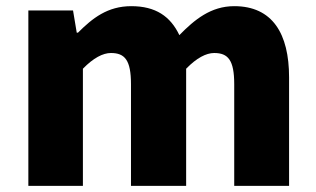

<svg xmlns="http://www.w3.org/2000/svg" viewBox="-20 -603 1025 623"><path d="M72 0H249V-380C283 -415 314 -431 340 -431C385 -431 405 -408 405 -330V0H584V-380C618 -415 649 -431 675 -431C720 -431 740 -408 740 -330V0H918V-352C918 -494 864 -583 740 -583C664 -583 611 -539 562 -489C533 -550 485 -583 406 -583C329 -583 280 -544 233 -497H229L217 -569H72Z"/></svg>

Font: Noto Sans CJK JP Black
Style: Regular
Weight: 900
Designer: Ryoko NISHIZUKA (kana & ideographs); Paul D. Hunt (Latin, Greek & Cyrillic); Wenlong ZHANG (bopomofo); Sandoll Communica
Foundry: Adobe Systems Incorporated
Version: Version 1.004;PS 1.004;hotconv 1.0.82;makeotf.lib2.5.63406